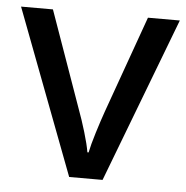

<svg xmlns="http://www.w3.org/2000/svg" viewBox="-44 -581 606 624"><g transform="rotate(5 259.0 -269.0)"><path d="M204 0 0 -538H104L216 -222Q228 -190 240 -150Q252 -110 256 -85H260Q265 -110 277.5 -150.5Q290 -191 301 -222L414 -538H518L313 0Z"/></g></svg>

Font: Noto Sans Kayah Li Medium
Style: Regular
Weight: 500
Designer: Monotype Design Team, Sérgio Martins
Foundry: Monotype Imaging Inc.
Version: Version 2.002; ttfautohint (v1.8.4.7-5d5b)